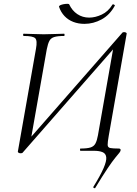

<svg xmlns="http://www.w3.org/2000/svg" viewBox="-20 -805 734 1025"><path d="M488.2 198.6Q487.2 201.4 481.6 198.6Q476 195.8 478.8 191.8Q516.4 131 532.9 92.8Q549.4 54.6 547.2 34.6Q545 14.6 527.5 7.3Q510 0 481.2 0H409.2Q407.2 0 407.2 -6Q407.2 -12 409.2 -12Q444.6 -12 462.8 -17.6Q481 -23.2 489.4 -38.8Q497.8 -54.4 502.8 -82.4L588.6 -570L605.4 -566.2L99.6 11.4Q97.6 12.4 94.9 12.8Q92.2 13.2 88.8 13.2Q83.8 13.2 79.4 10.5Q75 7.8 75.2 4.8L172.2 -545.4Q180.2 -588.6 168.1 -600.8Q156 -613 107 -613Q103.2 -613 103.4 -619Q103.6 -625 105.6 -625Q128.8 -625 156.3 -623.5Q183.8 -622 213.4 -622Q246 -622 273.7 -623.5Q301.4 -625 322.6 -625Q324.6 -625 324.6 -619Q324.6 -613 322.6 -613Q288 -613 269.7 -607.4Q251.4 -601.8 243.5 -586.6Q235.6 -571.4 229.8 -542.4L142.8 -49.4L127.8 -53.2L633.6 -630.8Q635.6 -632.8 638.4 -633.1Q641.2 -633.4 643.6 -633.4Q648.6 -633.4 653 -630.7Q657.4 -628 656.2 -625L560.4 -79.4Q554.4 -45.4 554.7 -31.5Q555 -17.6 568.6 -14.8Q582.2 -12 615 -12Q620.2 -12 622.7 -8.8Q625.2 -5.6 623.4 -0.6Q622.4 4.4 616.3 11.7Q610.2 19 595.2 37.3Q580.2 55.6 554.4 93.8Q528.6 132 488.2 198.6ZM430.8 -677.6Q398.4 -677.6 371.2 -688.1Q344 -698.6 324.5 -719.1Q305 -739.6 295.2 -768.6Q294.2 -773.6 301.5 -777.1Q308.8 -780.6 319.6 -782.6Q330.4 -784.6 339.4 -784.6Q348.4 -784.6 349.4 -781.6Q365 -748.2 392.9 -729.6Q420.8 -711 456 -711Q488.6 -711 523 -727.1Q557.4 -743.2 579.4 -779Q581.6 -783.8 588.2 -780.6Q594.8 -777.4 592.8 -774.4Q566.2 -725.2 522.4 -701.4Q478.6 -677.6 430.8 -677.6Z"/></svg>

Font: Cormorant Garamond Light
Style: Italic
Weight: 300
Italic angle: -10°
Designer: Christian Thalmann (Catharsis Fonts)
Foundry: Catharsis Fonts
Version: Version 4.001